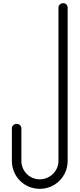

<svg xmlns="http://www.w3.org/2000/svg" viewBox="-20 -1190 502 1212"><path d="M379 -1170C363 -1170 349 -1158 349 -1142V-174C349 -110 295 -58 231 -58C167 -58 115 -110 115 -174V-380C115 -396 101 -408 85 -408C69 -408 55 -396 55 -380V-174C55 -76 133 2 231 2C329 2 407 -76 407 -174V-1142C407 -1158 395 -1170 379 -1170Z"/></svg>

Font: bauhaus_2017
Style: _regular
Weight: 400
Version: Version 1.0